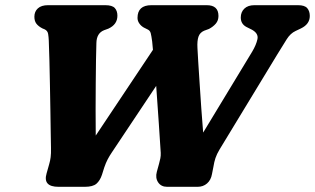

<svg xmlns="http://www.w3.org/2000/svg" viewBox="-20 -720 1214 740"><path d="M908 -652.5Q908 -673.5 921.8 -686.8Q935.5 -700 960.5 -700H1128.5Q1154.5 -700 1164.2 -688.5Q1174 -677 1174 -658.5Q1174 -627 1140 -610.5L1119 -600.5Q1099.5 -591.5 1085.2 -569Q1071 -546.5 1048 -509L826 -143.5Q815.5 -126 810.5 -111Q805.5 -96 802.5 -77L797 -49Q793 -26 778 -13Q763 0 741.5 0H624Q601 0 589.5 -17.2Q578 -34.5 584.5 -58L593 -89Q596 -99.5 598 -109.8Q600 -120 599.5 -131Q596.5 -175.5 592 -245.5Q587.5 -315.5 582 -389L411 -132.5Q401.5 -118.5 394.8 -105.5Q388 -92.5 382 -75L373 -46.5Q365.5 -24 351.8 -12Q338 0 307 0H205.5Q144.5 0 159.5 -51.5L169.5 -87Q173.5 -100.5 175.2 -114.2Q177 -128 176.5 -150Q176 -171.5 175.5 -209.5Q175 -247.5 174.2 -294.8Q173.5 -342 172.5 -391.2Q171.5 -440.5 170.5 -485.8Q169.5 -531 168 -564Q167.5 -577 165.5 -589.2Q163.5 -601.5 152 -607L143.5 -610.5Q128 -618.5 120.2 -628.8Q112.5 -639 112.5 -655.5Q112.5 -675.5 126 -687.8Q139.5 -700 165 -700H386Q412.5 -700 422.5 -689Q432.5 -678 432.5 -659.5Q432.5 -625.5 397.5 -609.5L381 -603.5Q352 -592 351.5 -553.5Q350.5 -529 350 -488.8Q349.5 -448.5 349 -399.2Q348.5 -350 348.5 -297.8Q348.5 -245.5 349 -197.5L569.5 -528Q568 -545 566.5 -560Q563.5 -582.5 560.8 -592.5Q558 -602.5 549 -606.5L534 -614Q523.5 -620 516.8 -629.8Q510 -639.5 510 -651Q510 -700 563.5 -700H777Q822 -700 822 -658.5Q822 -641 811.8 -629Q801.5 -617 785.5 -608.5L766.5 -601.5Q750.5 -594.5 745 -578.8Q739.5 -563 741 -535Q742 -515 744.2 -479Q746.5 -443 749.5 -397.5Q752.5 -352 755.8 -303Q759 -254 763 -209L952 -521Q967.5 -547 972.2 -569Q977 -591 951 -605.5L930 -616Q908 -627.5 908 -652.5Z"/></svg>

Font: Fraunces 9pt S100
Style: Bold Italic
Weight: 700
Italic angle: -16°
Version: Version 1.000; ttfautohint (v1.8.3)